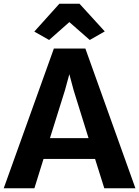

<svg xmlns="http://www.w3.org/2000/svg" viewBox="-22 -1010 746 1030"><path d="M162.5 0H-2L267 -749.5H436L704.5 0H537.5L488 -157.5H211.5ZM326.5 -526 246 -269H453L373 -526L350 -612ZM241.5 -795.5 162 -840.5 296.5 -990H404.5L540 -841.5L459.5 -795.5L350 -891.5Z"/></svg>

Font: Merriweather Sans
Style: Bold
Weight: 700
Designer: Eben Sorkin
Foundry: Eben Sorkin
Version: Version 1.008; ttfautohint (v1.7.19-72a1) -l 8 -r 50 -G 200 